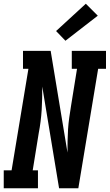

<svg xmlns="http://www.w3.org/2000/svg" viewBox="-39 -1007 587 1027"><path d="M-19 0V-96H23L113 -639H84V-735H232L322 -191Q322 -222 322.5 -253Q323 -284 325 -315.5Q327 -347 331.5 -378.5Q336 -410 341 -441L373 -639H345V-735H528V-639H486L380 0H277L187 -544Q187 -513 186.5 -482Q186 -451 184 -419.5Q182 -388 178 -356.5Q174 -325 168 -294L136 -96H164V0ZM311 -789 261 -841 420 -987 484 -923Z"/></svg>

Font: Iosevka Slab Oblique
Style: Bold
Weight: 700
Italic angle: -9°
Monospace: yes
Designer: Belleve Invis
Foundry: Belleve Invis
Version: Version 11.1.1; ttfautohint (v1.8.3)